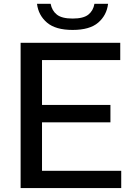

<svg xmlns="http://www.w3.org/2000/svg" viewBox="-20 -958 680 978"><path d="M85 0V-740H592.5V-652H194V-423.5H542.5V-335H194V-88H597.5V0ZM350 -805.5Q263 -805.5 219.2 -843Q175.5 -880.5 168.5 -938.5H238Q244.5 -903.5 269.8 -883.5Q295 -863.5 350 -863.5Q405 -863.5 430 -883.5Q455 -903.5 461 -938.5H530.5Q523.5 -880 480.2 -842.8Q437 -805.5 350 -805.5Z"/></svg>

Font: Encode Sans SmExp Md
Style: Regular
Weight: 500
Width: 6
Designer: Multiple Designers
Foundry: Impallari Type
Version: Version 3.002; ttfautohint (v1.8.3) -l 8 -r 50 -G 200 -x 14 